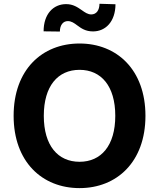

<svg xmlns="http://www.w3.org/2000/svg" viewBox="-20 -962 822 992"><path d="M391 9.9C583.8 9.9 731.5 -125.7 731.5 -363.6C731.5 -601.6 583.8 -737.2 391 -737.2C197.1 -737.2 50.4 -601.6 50.4 -363.6C50.4 -126.8 197.1 9.9 391 9.9ZM391 -601.2C502.5 -601.2 575.6 -517.8 575.6 -363.6C575.6 -209.5 502.5 -126.1 391 -126.1C279.1 -126.1 206.3 -209.5 206.3 -363.6C206.3 -517.8 279.1 -601.2 391 -601.2ZM205.3 -800.1 289.4 -799C289.4 -832 305.8 -853 330.3 -853C349.1 -853 363.3 -842.7 378.9 -831C398.8 -816.4 421.5 -799.4 461.3 -799.7C525.6 -800.1 576 -850.1 576.7 -940L494 -942.5C493.6 -909.8 479 -887.8 451.7 -887.4C433.9 -887.4 419 -897.7 402.7 -909.4C381.4 -924 357.6 -941.1 320.7 -940.7C256 -940.3 205.3 -890.3 205.3 -800.1Z"/></svg>

Font: Inter-Hewn
Style: Bold
Weight: 700
Designer: Rasmus Andersson
Foundry: rsms
Version: Version 3.012;git-f93a4a705